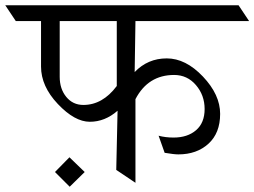

<svg xmlns="http://www.w3.org/2000/svg" viewBox="-80 -695 967 730"><path d="M367 -274Q319 -232 261.5 -232Q204 -232 140 -299.5Q76 -367 76 -442V-615H-20L-60 -675H827L867 -615H435L432 -421Q482 -473 554 -473Q626 -473 691.5 -404Q757 -335 757 -262Q757 -189 712.5 -148.5Q668 -108 598 -108Q582 -108 546 -114L523 -179Q549 -172 580 -172Q633 -172 665.5 -200Q698 -228 698 -280.5Q698 -333 665 -371.5Q632 -410 582 -410Q483 -410 435 -318V0L362 -49ZM237 -296Q310 -296 364 -368V-615H147V-403Q147 -357 172 -326.5Q197 -296 237 -296ZM129 -41 184 -97 242 -41 185 15Z"/></svg>

Font: Halant
Style: Regular
Weight: 400
Designer: Hitesh Malaviya (Devanagari), Satya Rajpurohit (Latin)
Foundry: Indian Type Foundry
Version: Version 1.101;PS 1.0;hotconv 1.0.78;makeotf.lib2.5.61930; tt